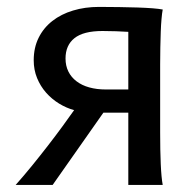

<svg xmlns="http://www.w3.org/2000/svg" viewBox="-20 -525 540 545"><path d="M344.2 0V-205.1H273.4L129.4 0H24.4Q47.9 -26.4 71.3 -55.2Q94.7 -84 116.2 -111.8Q137.7 -139.6 156.7 -165.5Q175.8 -191.4 190.4 -212.4Q168.5 -218.3 147.7 -231Q127 -243.7 110.8 -262Q94.7 -280.3 85.2 -303.5Q75.7 -326.7 75.7 -354Q75.7 -389.6 89.6 -417.7Q103.5 -445.8 128.4 -465.3Q153.3 -484.9 187.3 -495.1Q221.2 -505.4 261.2 -505.4Q291 -505.4 318.8 -504.9Q346.7 -504.4 370.6 -503.7Q394.5 -502.9 412.8 -501.5Q431.2 -500 441.9 -498Q439.9 -487.8 438.5 -471.4Q437 -455.1 436.3 -434.6Q435.5 -414.1 435.1 -390.4Q434.6 -366.7 434.6 -341.8V-148.9Q434.6 -98.1 436.3 -59.3Q438 -20.5 441.9 0ZM344.2 -271V-434.6Q330.6 -435.5 309.8 -436.3Q289.1 -437 271 -437Q216.8 -437 191.4 -416.7Q166 -396.5 166 -358.9Q166 -338.4 174.1 -322Q182.1 -305.7 197.3 -294.2Q212.4 -282.7 233.4 -276.9Q254.4 -271 280.8 -271Z"/></svg>

Font: Andika DR AuSIL
Style: Regular
Weight: 400
Designer: Annie Olsen & Victor Gaultney
Foundry: SIL International
Version: Version 0.003